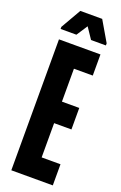

<svg xmlns="http://www.w3.org/2000/svg" viewBox="-164 -902 599 948"><g transform="rotate(20 135.5 -428.0)"><path d="M32 0V-688H250V-577H151V-404H242V-291H151V-111H250V0ZM22 -739V-750L83 -856H198L260 -750V-739H182L143 -797L105 -739Z"/></g></svg>

Font: Saira UltraCondensed ExtraBold
Style: Regular
Weight: 800
Width: 1
Designer: Hector Gatti with collaboration of the Omnibus-Type team
Foundry: Omnibus-Type
Version: Version 1.101